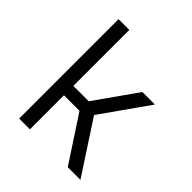

<svg xmlns="http://www.w3.org/2000/svg" viewBox="-199 -864 997 997"><g transform="rotate(45 300.0 -365.0)"><path d="M179 0V-250H293L457 0H550L362 -288L547 -550H455L292 -319H179V-730H100V0Z"/></g></svg>

Font: Tekne LDO Light
Style: Regular
Weight: 300
Monospace: yes
Designer: Alessio Laiso, Mario Rullo, Paolo Rosset
Foundry: Alessio Laiso
Version: Version 1.000;hotconv 1.0.109;makeotfexe 2.5.65596